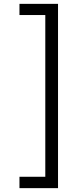

<svg xmlns="http://www.w3.org/2000/svg" viewBox="-20 -831 425 996"><path d="M81 145V86H215V-753H81V-811H281V145Z"/></svg>

Font: Host Grotesk Light Light
Style: Regular
Weight: 300
Version: Version 1.003